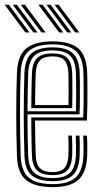

<svg xmlns="http://www.w3.org/2000/svg" viewBox="-24 -782 429 810"><path d="M198.3 7.4Q123.9 7.4 87.2 -21.5Q50.4 -50.5 47.6 -121.9Q45.9 -166.1 45.2 -212.3Q44.4 -258.4 44.5 -304.5Q44.5 -350.5 45.3 -394.2Q46.2 -438 47.6 -477Q50.9 -549 87.3 -578.2Q123.8 -607.4 197.5 -607.4Q271.9 -607.4 306.2 -577.9Q340.5 -548.3 343.7 -478.5Q344.1 -471 344.4 -448.5Q344.6 -426.1 344.8 -395.6Q344.9 -365 344.4 -332.7Q343.9 -300.5 342.5 -273.4H123.9Q124.1 -246.9 124.4 -222.7Q124.6 -198.5 125.2 -175Q125.8 -151.6 126.6 -126.9Q128 -88.9 144.6 -72.4Q161.2 -55.9 198.3 -55.9Q229.8 -55.9 246.2 -71.4Q262.6 -86.8 264.5 -126.1Q265.4 -143.7 265.3 -167.5Q265.1 -191.3 263.8 -209.8H279.7Q280.9 -188.2 281 -164.4Q281.1 -140.5 280.4 -125.5Q278.1 -81.5 258.9 -62.4Q239.7 -43.3 198.3 -43.3Q152.9 -43.3 132.7 -62.8Q112.4 -82.2 110.7 -126.2Q109.8 -153.6 109.1 -181.1Q108.5 -208.6 108.3 -235.2Q108 -261.9 107.8 -286.5H327.2Q328.4 -313.4 328.7 -343.5Q329 -373.6 328.9 -401.4Q328.8 -429.1 328.5 -449.7Q328.3 -470.2 327.8 -477.8Q325.1 -540.6 294.8 -567.7Q264.4 -594.8 197.5 -594.8Q131.5 -594.8 98.8 -568Q66 -541.3 63.2 -474.7Q61.8 -440.3 61.1 -397.2Q60.3 -354 60.3 -307Q60.3 -260 61 -213.3Q61.7 -166.6 63.2 -124.7Q65.7 -61.3 96.7 -33.2Q127.7 -5.2 198.3 -5.2Q263.7 -5.2 294.2 -32.4Q324.7 -59.6 327.8 -123.7Q328.3 -134.2 328.5 -149.5Q328.6 -164.8 328.3 -180.8Q327.9 -196.9 326.9 -209.8H342.7Q344.2 -190.4 344.3 -164.8Q344.4 -139.1 343.7 -122.9Q340.2 -53.2 306.4 -22.9Q272.5 7.4 198.3 7.4ZM198.3 -17.8Q139.6 -17.8 110.5 -41.5Q81.4 -65.3 79.1 -124.5Q77.8 -161.3 77.1 -205.5Q76.3 -249.8 76.2 -296.8Q76.2 -343.9 76.9 -389.3Q77.6 -434.8 79 -473.8Q81.5 -533.8 110.2 -558Q139 -582.2 197.5 -582.2Q256.1 -582.2 282.7 -557.8Q309.4 -533.5 312 -477.5Q312.5 -468.2 312.9 -440Q313.2 -411.7 313.1 -374.3Q313 -336.9 311.6 -299.6H92Q92 -255.4 92.7 -209.5Q93.4 -163.6 94.9 -125.6Q97 -73.5 121.8 -52.1Q146.6 -30.7 198.3 -30.7Q247.2 -30.7 270.4 -52.2Q293.6 -73.7 296.2 -124.8Q296.9 -140.3 296.8 -165.2Q296.7 -190.1 295.5 -209.8H311.3Q312.6 -189.4 312.7 -164.8Q312.7 -140.2 312 -124.3Q309.2 -67.3 282.8 -42.6Q256.3 -17.8 198.3 -17.8ZM92 -312.6H296.3Q297.2 -345.8 297.3 -379.5Q297.4 -413.1 297 -439.5Q296.7 -465.9 296.2 -476.6Q294.1 -526.1 271.1 -547.7Q248.2 -569.3 197.5 -569.3Q145.1 -569.3 121.2 -547.2Q97.2 -525 94.9 -473.1Q93.5 -436.4 92.9 -394.4Q92.2 -352.3 92 -312.6ZM108.1 -325.7Q108.1 -344.4 108.4 -369.3Q108.6 -394.3 109.2 -421.1Q109.8 -447.9 110.7 -472.2Q112.5 -517.8 132.9 -537.3Q153.3 -556.7 197.5 -556.7Q239.9 -556.7 259.2 -538Q278.5 -519.3 280.3 -476.1Q280.8 -465.6 281.2 -441.5Q281.5 -417.3 281.4 -386.8Q281.3 -356.2 280.5 -325.7ZM124 -338.7H264.8Q265.5 -368.8 265.5 -396.8Q265.4 -424.8 265.2 -445.8Q265 -466.7 264.5 -475Q263 -510.3 248.3 -527.2Q233.5 -544.1 197.5 -544.1Q160.3 -544.1 144.2 -526.7Q128 -509.4 126.6 -471.6Q125.9 -448.3 125.3 -426.2Q124.7 -404.1 124.5 -382.5Q124.2 -360.9 124 -338.7ZM150.9 -645 63.6 -762.1H81L168.4 -645ZM83.1 -645 -4.2 -762.1H13.3L100.6 -645ZM117 -645 29.7 -762.1H47.2L134.5 -645ZM293.2 -645 205.9 -762.1H223.3L310.7 -645ZM225.4 -645 138.1 -762.1H155.6L242.9 -645ZM259.3 -645 172 -762.1H189.5L276.8 -645Z"/></svg>

Font: Big Shoulders Inline Text Thin
Style: Regular
Weight: 100
Designer: Patric King
Foundry: XO Type Co
Version: Version 2.002